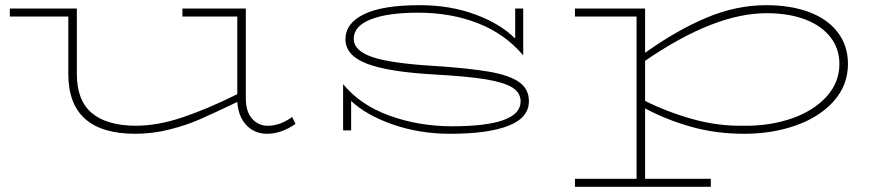

<svg xmlns="http://www.w3.org/2000/svg" viewBox="-20 -504 3403 742"><path d="M1122 -25Q1067 13 1012 13Q964 13 932.5 -20Q901 -53 897 -110Q805 -66 752.5 -43Q700 -20 635 -3.5Q570 13 503 13Q244 13 244 -218V-440H18V-471H277V-218Q277 -116 334.5 -67.5Q392 -19 503 -18Q589 -18 685.5 -50.5Q782 -83 897 -140V-440H685V-471H930V-124Q930 -72 954.5 -45Q979 -18 1014 -18Q1063 -18 1109 -52Z M2024 -113Q2024 -49 1945 -18Q1866 13 1720 13Q1601 13 1498 -23Q1395 -59 1337 -114V0H1306V-179Q1372 -98 1485.5 -57Q1599 -16 1727 -16Q1992 -16 1992 -112Q1992 -146 1959.5 -166Q1927 -186 1857 -197.5Q1787 -209 1661 -216Q1480 -226 1397.5 -258Q1315 -290 1315 -352Q1315 -414 1386.5 -449Q1458 -484 1602 -484Q1720 -484 1817 -448Q1914 -412 1971 -355V-471H2002V-290Q1932 -373 1827.5 -414Q1723 -455 1596 -455Q1478 -455 1412.5 -429Q1347 -403 1347 -354Q1347 -308 1419 -283.5Q1491 -259 1661 -249Q1796 -240 1872.5 -226.5Q1949 -213 1986.5 -186.5Q2024 -160 2024 -113Z M3257 -257Q3257 -175 3202.5 -113.5Q3148 -52 3056.5 -19.5Q2965 13 2856 13Q2746 13 2649.5 -14.5Q2553 -42 2473 -85V187H2727V218H2202V187H2440V-440H2202V-471H2473V-300Q2595 -387 2710 -435.5Q2825 -484 2942 -484Q3036 -484 3107.5 -457Q3179 -430 3218 -378.5Q3257 -327 3257 -257ZM3224 -257Q3224 -315 3190 -359.5Q3156 -404 3092.5 -428.5Q3029 -453 2942 -453Q2741 -453 2473 -269V-114Q2559 -71 2657.5 -43.5Q2756 -16 2856 -18Q2956 -17 3040.5 -46.5Q3125 -76 3174.5 -131Q3224 -186 3224 -257Z"/></svg>

Font: BioRhyme Expanded ExtraLight
Style: Regular
Weight: 275
Width: 7
Designer: Aoife Mooney
Foundry: Aoife Mooney Type
Version: Version 1.001